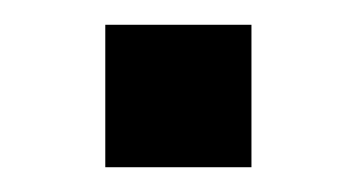

<svg xmlns="http://www.w3.org/2000/svg" viewBox="-20 -135 288 155"><path d="M65 0V-115H183V0Z"/></svg>

Font: Nunito Sans 12pt ExtraLight 10pt Medium
Style: Regular
Weight: 500
Version: Version 3.101;gftools[0.9.27]